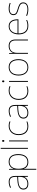

<svg xmlns="http://www.w3.org/2000/svg" viewBox="2142 -2942 1032 5356"><g transform="rotate(-90 2658.0 -264.0)"><path d="M264 -537C205 -537 150 -522 97 -498L106 -472C163 -501 211 -512 264 -512C357 -512 402 -463 402 -343V-300L299 -294C142 -285 48 -234 48 -129C48 -45 102 10 208 10C316 10 372 -42 400 -103H402L406 0H428V-350C428 -480 373 -537 264 -537ZM301 -270 402 -275V-220C400 -99 341 -15 208 -15C123 -15 76 -58 76 -129C76 -222 165 -263 301 -270Z M824 -538C714 -538 650 -472 628 -402H626L624 -528H602V232H628V15C628 -27 628 -71 626 -116H628C650 -46 709 10 814 10C955 10 1037 -91 1037 -269C1037 -445 964 -538 824 -538ZM824 -513C946 -513 1010 -434 1010 -269C1010 -101 937 -15 814 -15C700 -15 628 -92 628 -262V-265C628 -421 696 -513 824 -513Z M1211 0V-760H1185V0Z M1404 -721C1384 -721 1379 -706 1379 -690C1379 -673 1384 -659 1404 -659C1428 -659 1431 -673 1431 -690C1431 -706 1428 -721 1404 -721ZM1417 -528H1391V0H1417Z M1810 10C1865 10 1913 -2 1946 -16V-41C1907 -25 1858 -15 1810 -15C1658 -15 1594 -125 1594 -261C1594 -409 1683 -513 1827 -513C1865 -513 1905 -507 1945 -489L1950 -514C1913 -530 1875 -538 1827 -538C1665 -538 1567 -422 1567 -261C1567 -106 1641 10 1810 10Z M2244 -537C2185 -537 2130 -522 2077 -498L2086 -472C2143 -501 2191 -512 2244 -512C2337 -512 2382 -463 2382 -343V-300L2279 -294C2122 -285 2028 -234 2028 -129C2028 -45 2082 10 2188 10C2296 10 2352 -42 2380 -103H2382L2386 0H2408V-350C2408 -480 2353 -537 2244 -537ZM2281 -270 2382 -275V-220C2380 -99 2321 -15 2188 -15C2103 -15 2056 -58 2056 -129C2056 -222 2145 -263 2281 -270Z M2793 10C2848 10 2896 -2 2929 -16V-41C2890 -25 2841 -15 2793 -15C2641 -15 2577 -125 2577 -261C2577 -409 2666 -513 2810 -513C2848 -513 2888 -507 2928 -489L2933 -514C2896 -530 2858 -538 2810 -538C2648 -538 2550 -422 2550 -261C2550 -106 2624 10 2793 10Z M3066 -721C3046 -721 3041 -706 3041 -690C3041 -673 3046 -659 3066 -659C3090 -659 3093 -673 3093 -690C3093 -706 3090 -721 3066 -721ZM3079 -528H3053V0H3079Z M3685 -264C3685 -417 3621 -538 3462 -538C3315 -538 3229 -432 3229 -264C3229 -107 3304 10 3456 10C3613 10 3685 -109 3685 -264ZM3256 -264C3256 -420 3330 -513 3462 -513C3603 -513 3658 -402 3658 -264C3658 -119 3596 -15 3456 -15C3321 -15 3256 -117 3256 -264Z M4054 -538C3942 -538 3885 -478 3862 -417H3860L3856 -528H3835V0H3861V-302C3861 -446 3939 -513 4054 -513C4151 -513 4208 -462 4208 -345V0H4234V-346C4234 -477 4168 -538 4054 -538Z M4605 -538C4451 -538 4377 -408 4377 -259C4377 -104 4448 10 4614 10C4678 10 4726 0 4777 -23V-50C4715 -22 4678 -15 4614 -15C4477 -15 4402 -105 4404 -266H4797V-291C4797 -430 4740 -538 4605 -538ZM4605 -513C4717 -513 4771 -423 4770 -291H4405C4417 -436 4493 -513 4605 -513Z M5269 -134C5269 -235 5179 -258 5091 -286C5010 -312 4941 -325 4941 -407C4941 -478 5000 -513 5096 -513C5149 -513 5208 -501 5245 -483L5256 -508C5214 -525 5159 -538 5096 -538C4984 -538 4914 -489 4914 -407C4914 -309 4989 -290 5082 -262C5170 -236 5242 -212 5242 -134C5242 -60 5192 -15 5071 -15C5009 -15 4950 -28 4897 -54V-24C4935 -7 4998 10 5071 10C5203 10 5269 -45 5269 -134Z"/></g></svg>

Font: Noto Sans Gurmukhi Thin
Style: Regular
Weight: 100
Designer: Jelle Bosma - Monotype Design Team
Foundry: Monotype Imaging Inc.
Version: Version 2.004